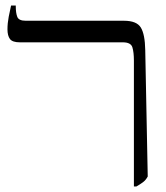

<svg xmlns="http://www.w3.org/2000/svg" viewBox="-20 -667 599 694"><path d="M464 7V-448Q464 -478 458.5 -496Q453 -514 424 -514H52Q25 -514 16 -526Q7 -538 7 -561Q7 -583 11.5 -606.5Q16 -630 20 -647H37V-644Q37 -620 42.5 -606Q48 -592 73 -592H428Q474 -592 489 -567.5Q504 -543 505 -486L514 -29Q507 -16 497 -8.5Q487 -1 473 7Z"/></svg>

Font: Noto Serif Hebrew ExtraCondensed
Style: Regular
Weight: 400
Width: 2
Designer: Monotype Design Team
Foundry: Monotype Imaging Inc.
Version: Version 2.004; ttfautohint (v1.8.4.7-5d5b)